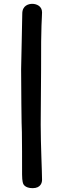

<svg xmlns="http://www.w3.org/2000/svg" viewBox="-20 -734 329 1000"><path d="M192 -85C192 -154 194 -373 194 -373C193 -617 199 -638 199 -670C199 -703 169 -714 148 -714C130 -714 96 -706 96 -663C96 -631 90 -395 90 -373C90 -318 92 -60 94 -46C95 -31 95 134 95 175C95 212 101 223 101 223C101 223 108 246 150 246C193 246 199 216 199 203C199 161 192 21 192 -85Z"/></svg>

Font: Itim
Style: Regular
Weight: 400
Designer: CadsonDemak Team
Foundry: Pablo Impallari
Version: Version 1.002;PS 001.002;hotconv 1.0.88;makeotf.lib2.5.64775